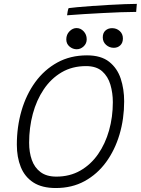

<svg xmlns="http://www.w3.org/2000/svg" viewBox="-20 -946 727 992"><path d="M268.5 25.5Q197 25.5 152.5 -3.2Q108 -32 87.5 -82.8Q67 -133.5 67 -198.5Q67 -291 91.2 -374.2Q115.5 -457.5 162.2 -521.8Q209 -586 276.2 -623Q343.5 -660 429.5 -660Q502 -660 544 -626.8Q586 -593.5 603.8 -539.5Q621.5 -485.5 621.5 -422.5Q621.5 -332 597.5 -251.2Q573.5 -170.5 528 -108.2Q482.5 -46 417.2 -10.2Q352 25.5 268.5 25.5ZM271 -33.5Q340.5 -33.5 394.8 -64.5Q449 -95.5 486.5 -149.2Q524 -203 543.5 -272.2Q563 -341.5 563 -418Q563 -465.5 550.5 -508.2Q538 -551 507.8 -577.8Q477.5 -604.5 424.5 -604.5Q353 -604.5 298.2 -572.2Q243.5 -540 206 -484.2Q168.5 -428.5 149.5 -357.5Q130.5 -286.5 130.5 -208.5Q130.5 -159 144.5 -119.5Q158.5 -80 189.5 -56.8Q220.5 -33.5 271 -33.5ZM376.5 -691.5Q356 -691.5 339.2 -705.5Q322.5 -719.5 322.5 -742.5Q322.5 -767.5 339 -784.2Q355.5 -801 375.5 -801Q396.5 -801 412.2 -784.2Q428 -767.5 428 -743Q428 -721 412 -706.2Q396 -691.5 376.5 -691.5ZM568 -699Q545 -699 528 -714.2Q511 -729.5 511 -753Q511 -776 524.8 -788.2Q538.5 -800.5 559 -800.5Q582 -800.5 598.5 -785.8Q615 -771 615 -747.5Q615 -724.5 601.5 -711.8Q588 -699 568 -699ZM683.5 -884.5Q649 -884.5 603.5 -882.8Q558 -881 508.2 -878.5Q458.5 -876 411.5 -873Q364.5 -870 326.5 -867Q327.5 -875 329.5 -886.2Q331.5 -897.5 334.5 -904Q348 -906 380.2 -909Q412.5 -912 454.8 -915Q497 -918 541.2 -920.5Q585.5 -923 624.2 -924.5Q663 -926 687 -926Z"/></svg>

Font: Grandstander ExtraLight
Style: Italic
Weight: 200
Italic angle: -15°
Designer: Tyler Finck
Foundry: Etcetera Type Co
Version: Version 1.200; ttfautohint (v1.8.3)